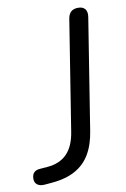

<svg xmlns="http://www.w3.org/2000/svg" viewBox="-130 -762 537 819"><g transform="rotate(-10 138.5 -352.5)"><path d="M-5.6 6.5Q-25.7 7.5 -36.6 -1.5Q-47.6 -10.5 -47.1 -27.6Q-46.7 -44.6 -37.8 -53.5Q-29 -62.5 -12 -63.5L20.1 -66.1Q74 -70.1 105.6 -102.2Q137.1 -134.3 146.7 -196.4L222.5 -673.1Q225.9 -693 237.1 -702.5Q248.2 -711.9 267.6 -711.9Q288 -711.9 297.4 -699.8Q306.8 -687.7 303.4 -665.8L227.1 -185.9Q218.2 -127.6 194.5 -87.3Q170.8 -46.9 129.3 -24Q87.8 -1.1 24.9 3.9Z"/></g></svg>

Font: Nunito ExtraLight
Style: Italic
Weight: 200
Italic angle: -9°
Designer: Vernon Adams
Foundry: Vernon Adams
Version: Version 3.602